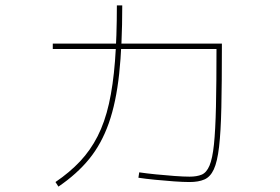

<svg xmlns="http://www.w3.org/2000/svg" viewBox="-20 -664 1040 713"><path d="M684 12Q660 12 625.5 9.5Q591 7 555.5 3.5Q520 0 494 -4L497 -24Q524 -20 559 -16.5Q594 -13 628 -10.5Q662 -8 684 -8Q711 -8 729 -15.5Q747 -23 758 -49Q769 -75 774.5 -127.5Q780 -180 782 -268.5Q784 -357 784 -492L794 -482H176V-502H804V-492Q804 -356 802 -265Q800 -174 793.5 -118.5Q787 -63 774 -35Q761 -7 739 2.5Q717 12 684 12ZM186 12Q239 -24 277.5 -65Q316 -106 342.5 -158Q369 -210 384.5 -278.5Q400 -347 407 -437Q414 -527 414 -644H434Q434 -496 422.5 -389.5Q411 -283 384 -206.5Q357 -130 311.5 -74Q266 -18 197 29Z"/></svg>

Font: M PLUS 1 Code Thin
Style: Regular
Weight: 250
Designer: Coji Morishita
Foundry: UNDERFOREST DESIGN
Version: Version 1.002